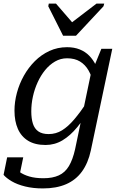

<svg xmlns="http://www.w3.org/2000/svg" viewBox="-35 -811 678 1074"><path d="M318 -611H390L544 -776L548 -791H505L348 -671L393 -658L278 -791H238L235 -776ZM385 24 478 -421 485 -423 532 -538H593L473 31Q458 101 423.5 148.5Q389 196 334.5 219.5Q280 243 205 243Q150 243 105.5 232Q61 221 30.5 203Q0 185 -15 167L5 69H95L70 190Q59 188 51 179Q43 170 38.5 158Q34 146 33.5 134.5Q33 123 37 116Q51 134 74 150.5Q97 167 130 176.5Q163 186 208 186Q259 186 294 170Q329 154 350.5 118Q372 82 385 24ZM524 -384 488 -340Q479 -384 460.5 -416.5Q442 -449 412.5 -467Q383 -485 340 -485Q304 -485 273 -467Q242 -449 217.5 -419Q193 -389 175.5 -350.5Q158 -312 149 -270.5Q140 -229 140 -188Q140 -148 149 -119.5Q158 -91 179.5 -76Q201 -61 237 -61Q278 -61 312 -82Q346 -103 380 -143Q414 -183 452 -240L471 -208Q436 -147 397 -99.5Q358 -52 314.5 -26Q271 0 220 0Q161 0 122.5 -23.5Q84 -47 65 -90Q46 -133 46 -192Q46 -241 59.5 -291.5Q73 -342 98.5 -387.5Q124 -433 160 -469Q196 -505 241.5 -526Q287 -547 340 -547Q380 -547 411 -534.5Q442 -522 464 -499.5Q486 -477 500.5 -447.5Q515 -418 524 -384Z"/></svg>

Font: Roboto Serif
Style: Italic
Weight: 400
Italic angle: -10°
Designer: Greg Gazdowicz
Foundry: Commercial Type
Version: Version 1.008